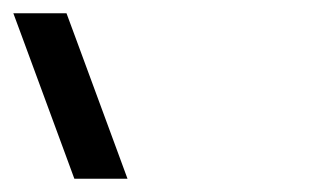

<svg xmlns="http://www.w3.org/2000/svg" viewBox="-253 -760 488 289"><path d="M-218.1 -700 -232.9 -740H-152.9L-138.1 -700L-75.8 -531L-61.1 -491H-141.1L-155.8 -531Z"/></svg>

Font: Nordica Plus
Style: NordicaClassicLightOpObl
Weight: 300
Version: Version 1.01